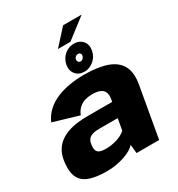

<svg xmlns="http://www.w3.org/2000/svg" viewBox="-216 -1077 1133 1222"><g transform="rotate(-30 350.0 -466.0)"><path d="M211.5 6.5Q248 6.5 281.5 0.5Q315 -5.5 343.5 -15.5Q372 -25.5 392.8 -38Q413.5 -50.5 424.5 -64.5L431 0H597L661.5 -366.5Q677 -451.5 649.5 -502.2Q622 -553 555.8 -576Q489.5 -599 388.5 -599Q334.5 -599 283.8 -590.5Q233 -582 188.8 -563.8Q144.5 -545.5 111 -515Q77.5 -484.5 58 -440.5L243.5 -385.5Q256 -416.5 276.2 -434Q296.5 -451.5 321 -458.5Q345.5 -465.5 370.5 -465.5Q404 -465.5 426.5 -457.5Q449 -449.5 458.5 -430Q468 -410.5 462.5 -377L459.5 -359.5H275.5Q239 -359.5 201.5 -354.8Q164 -350 130.5 -338Q97 -326 70 -305Q43 -284 25.8 -251Q8.5 -218 4.5 -171.5Q-3 -103 18.5 -64.2Q40 -25.5 88.8 -9.5Q137.5 6.5 211.5 6.5ZM277.5 -120.5Q252.5 -120.5 235.8 -126Q219 -131.5 212.2 -145.5Q205.5 -159.5 208.5 -186.5Q210.5 -207.5 218.2 -220.5Q226 -233.5 238.2 -240.2Q250.5 -247 267 -249.8Q283.5 -252.5 304 -252.5H438L423.5 -169.5Q410.5 -155.5 387.2 -144.5Q364 -133.5 335.5 -127Q307 -120.5 277.5 -120.5ZM404 -614Q430.5 -614 453.5 -626.8Q476.5 -639.5 492 -660.8Q507.5 -682 511.5 -708.5Q519 -749 495.8 -775.8Q472.5 -802.5 432.5 -802.5Q406 -802.5 383.2 -790.2Q360.5 -778 345.2 -756.8Q330 -735.5 325 -708.5Q318 -668.5 341 -641.2Q364 -614 404 -614ZM414 -683Q405 -683 399 -690.8Q393 -698.5 394.5 -708.5Q396.5 -719.5 404.8 -726.2Q413 -733 422.5 -733Q433 -733 438.8 -726.2Q444.5 -719.5 442.5 -708.5Q441 -698.5 432.8 -690.8Q424.5 -683 414 -683ZM328.5 -823.5H420.5L569 -938H433Z"/></g></svg>

Font: Anybody Thin ExtraBold
Style: Italic
Weight: 800
Italic angle: -10°
Version: Version 1.113;gftools[0.9.25]